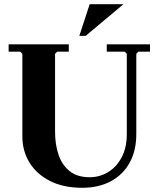

<svg xmlns="http://www.w3.org/2000/svg" viewBox="-20 -880 752 910"><path d="M486 -635V-670H691V-635H636L626 -625V-245Q626 -166 594.5 -109Q563 -52 505.5 -21Q448 10 370 10Q280 10 216.5 -22.5Q153 -55 119.5 -110Q86 -165 86 -233V-625L76 -635H21V-670H306V-635H251L241 -625V-255Q241 -195 257.5 -146.5Q274 -98 310 -69Q346 -40 405 -40Q452 -40 492 -64Q532 -88 556.5 -134Q581 -180 581 -245V-625L571 -635ZM565 -860 386 -710H356L405 -860Z"/></svg>

Font: Brygada 1918
Style: Bold
Weight: 700
Designer: Mateusz Machalski | Borys Kosmynka | Przemek Hoffer
Foundry: NIEPODLEGLA 2018
Version: Version 3.006